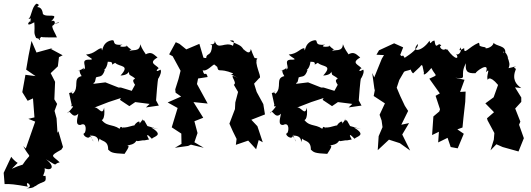

<svg xmlns="http://www.w3.org/2000/svg" viewBox="-98 -786 2882 1042"><path d="M-2 98C-12 93 -30 76 -37 65L-78 152L-73 213C-43 212 -20 214 53 227C31 183 93 228 46 236C123 236 82 192 93 225C136 192 156 212 149 168C121 175 151 155 144 127C176 143 209 122 151 78C225 123 187 103 226 95C187 57 166 64 235 26L244 12L219 -74L214 -65L209 -144L198 -184L212 -222L197 -247L201 -342L177 -389L216 -426L222 -476L242 -486L179 -520L187 -525L100 -501L73 -564L57 -484L44 -408L95 -373L40 -380L23 -286L52 -239L81 -252L89 -149L56 -141L93 -126C76 -77 59 -28 42 20L28 7C71 89 74 31 22 112C57 98 8 110 -34 130ZM130 -592C105 -582 152 -583 211 -583C189 -635 163 -653 222 -665C226 -657 171 -661 171 -641C213 -649 203 -684 179 -670C231 -722 155 -687 135 -710C131 -743 116 -747 103 -748C82 -737 134 -759 100 -766C73 -748 74 -694 56 -683C90 -686 66 -706 67 -665C68 -685 28 -630 88 -665C93 -607 82 -614 98 -580C132 -571 118 -567 112 -569Z M762 -85 702 -102 685 -132C655 -132 698 -161 659 -115C668 -151 602 -87 647 -102C629 -114 605 -92 566 -94C575 -70 561 -117 551 -87C509 -116 476 -95 446 -147C451 -120 475 -138 467 -202C457 -151 434 -213 411 -201L491 -232L558 -254L553 -244L604 -210L636 -232L714 -222L694 -203L764 -213L749 -241C751 -267 756 -340 762 -372C738 -321 787 -389 773 -408C728 -383 772 -430 765 -414C751 -435 703 -443 757 -474C728 -498 719 -512 672 -478C715 -488 685 -487 663 -546C661 -501 618 -520 603 -508C625 -536 626 -496 586 -542C613 -530 522 -527 567 -544C497 -536 537 -573 506 -567C447 -555 461 -485 453 -525C428 -521 416 -494 369 -490C389 -470 419 -463 387 -462C331 -465 381 -416 355 -409C361 -445 369 -407 322 -403C354 -409 318 -415 345 -373C293 -361 336 -313 297 -277C274 -292 320 -292 277 -281L291 -217C279 -193 328 -236 268 -171C280 -204 292 -133 327 -169C323 -146 308 -105 339 -108C375 -126 369 -72 361 -64C339 -58 391 -16 393 -56C399 -23 427 5 390 -50C465 -54 419 24 443 -34C451 -18 490 -26 489 26C505 41 510 46 578 49C602 13 610 -1 582 4C650 0 634 -30 649 -20C712 -31 656 -18 711 -29C691 -63 703 -58 726 -33C738 -47 794 -51 723 -94ZM635 -326 617 -293 558 -311H545L474 -339L409 -331C413 -347 415 -323 423 -366C443 -374 457 -364 471 -406C455 -404 481 -403 487 -451C535 -452 488 -421 527 -445C551 -421 611 -436 556 -376C628 -380 586 -431 605 -380C670 -342 602 -374 634 -327Z M1081 -423C1089 -388 1088 -420 1167 -388C1156 -370 1120 -403 1193 -363C1128 -397 1196 -338 1171 -326L1194 -287L1179 -230L1176 -172L1181 -204L1147 -115C1159 -87 1172 -59 1186 -32L1182 0L1249 -23L1292 24L1306 -26L1328 -14L1299 -101L1266 -136L1340 -165L1331 -221L1295 -287L1281 -332L1306 -359C1305 -365 1293 -347 1312 -364C1320 -375 1282 -441 1297 -467C1316 -465 1249 -485 1296 -451C1269 -492 1269 -512 1263 -520C1257 -469 1206 -545 1232 -507C1205 -544 1214 -534 1149 -565C1194 -576 1155 -530 1170 -535C1124 -567 1084 -506 1067 -566C1073 -533 1023 -552 1053 -540C1050 -475 1022 -502 1021 -471C983 -470 974 -514 1015 -443L984 -548L913 -518L876 -548L856 -557L820 -491L839 -481L882 -402L871 -358L853 -301L855 -283L885 -262L812 -230L866 -200L834 -95L886 -61L887 -5L851 16L923 6L938 -1L1008 16L957 -14L974 -64L957 -128L1005 -147L952 -232L1029 -224L971 -330L977 -360L1029 -368C1018 -408 1013 -361 1002 -405C1023 -395 1057 -436 1065 -436Z M1862 -85 1802 -102 1785 -132C1755 -132 1798 -161 1759 -115C1768 -151 1702 -87 1747 -102C1729 -114 1705 -92 1666 -94C1675 -70 1661 -117 1651 -87C1609 -116 1576 -95 1546 -147C1551 -120 1575 -138 1567 -202C1557 -151 1534 -213 1511 -201L1591 -232L1658 -254L1653 -244L1704 -210L1736 -232L1814 -222L1794 -203L1864 -213L1849 -241C1851 -267 1856 -340 1862 -372C1838 -321 1887 -389 1873 -408C1828 -383 1872 -430 1865 -414C1851 -435 1803 -443 1857 -474C1828 -498 1819 -512 1772 -478C1815 -488 1785 -487 1763 -546C1761 -501 1718 -520 1703 -508C1725 -536 1726 -496 1686 -542C1713 -530 1622 -527 1667 -544C1597 -536 1637 -573 1606 -567C1547 -555 1561 -485 1553 -525C1528 -521 1516 -494 1469 -490C1489 -470 1519 -463 1487 -462C1431 -465 1481 -416 1455 -409C1461 -445 1469 -407 1422 -403C1454 -409 1418 -415 1445 -373C1393 -361 1436 -313 1397 -277C1374 -292 1420 -292 1377 -281L1391 -217C1379 -193 1428 -236 1368 -171C1380 -204 1392 -133 1427 -169C1423 -146 1408 -105 1439 -108C1475 -126 1469 -72 1461 -64C1439 -58 1491 -16 1493 -56C1499 -23 1527 5 1490 -50C1565 -54 1519 24 1543 -34C1551 -18 1590 -26 1589 26C1605 41 1610 46 1678 49C1702 13 1710 -1 1682 4C1750 0 1734 -30 1749 -20C1812 -31 1756 -18 1811 -29C1791 -63 1803 -58 1826 -33C1838 -47 1894 -51 1823 -94ZM1735 -326 1717 -293 1658 -311H1645L1574 -339L1509 -331C1513 -347 1515 -323 1523 -366C1543 -374 1557 -364 1571 -406C1555 -404 1581 -403 1587 -451C1635 -452 1588 -421 1627 -445C1651 -421 1711 -436 1656 -376C1728 -380 1686 -431 1705 -380C1770 -342 1702 -374 1734 -327Z M2181 -423C2197 -447 2195 -422 2203 -390C2197 -378 2208 -374 2243 -417C2267 -368 2285 -384 2232 -359L2289 -279L2266 -266L2290 -193L2286 -181L2254 -154L2247 -53L2284 -71L2280 -13L2331 -38L2348 12L2386 19L2419 -60L2384 -84L2412 -94L2417 -145L2427 -234L2429 -289L2399 -287L2423 -353L2373 -364C2447 -354 2391 -373 2431 -443C2426 -405 2433 -385 2484 -389C2480 -395 2563 -457 2539 -394C2569 -425 2535 -367 2551 -351C2546 -352 2557 -383 2605 -325L2581 -258L2536 -225L2583 -177L2545 -144L2548 -133L2585 -64L2582 -28L2564 30L2596 -3L2630 12L2716 36L2745 -36L2719 -109L2726 -126L2698 -197L2731 -233V-257L2697 -312L2731 -308C2702 -328 2679 -356 2702 -412C2668 -432 2742 -433 2662 -416C2670 -436 2668 -446 2654 -482C2672 -440 2645 -527 2633 -497C2642 -532 2607 -522 2644 -499C2650 -540 2594 -534 2581 -554C2576 -526 2527 -517 2538 -529C2486 -537 2513 -541 2500 -554C2444 -530 2420 -485 2421 -525C2411 -521 2383 -499 2403 -529C2409 -495 2381 -482 2375 -496C2398 -468 2376 -453 2330 -517C2349 -520 2310 -513 2323 -523C2303 -501 2278 -540 2297 -537C2280 -567 2269 -505 2260 -566C2237 -563 2240 -537 2233 -565C2189 -501 2130 -503 2169 -547C2177 -527 2128 -491 2098 -472C2081 -502 2093 -468 2074 -488L2090 -529L2041 -551L1959 -513L1945 -489L1986 -487L1974 -467L1933 -366L1922 -390L1935 -296L1938 -306L1930 -265L1991 -225L1962 -163L1973 -132L1978 -96L1957 -47L1952 29L2013 -28L2072 -9L2128 31L2085 -56L2122 -118L2080 -109L2117 -184L2099 -212L2074 -265L2055 -310L2069 -352L2094 -395C2104 -408 2150 -396 2153 -445C2112 -453 2130 -395 2144 -388Z"/></svg>

Font: Asimov Aggro
Style: Medium
Weight: 500
Designer: Google
Version: Version 2.000980; 2014